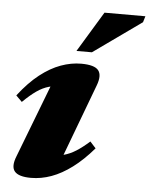

<svg xmlns="http://www.w3.org/2000/svg" viewBox="-51 -723 613 781"><g transform="rotate(5 255.5 -332.0)"><path d="M38.5 -68 167.5 -404 203 -366.5Q171 -367.5 145.5 -360.5Q120 -353.5 95.2 -336.2Q70.5 -319 40.5 -289.5L16 -314Q58 -368.5 100.5 -401.8Q143 -435 185 -450.2Q227 -465.5 268 -465.5Q322.5 -465.5 338.5 -445.2Q354.5 -425 338 -382L209 -38L172 -84.5Q204.5 -83.5 229.8 -90.2Q255 -97 279.5 -112.5Q304 -128 332.5 -153.5L356 -127.5Q313.5 -78 271.2 -46.5Q229 -15 187.5 0Q146 15 104.5 15Q54 15 37.5 -4.8Q21 -24.5 38.5 -68ZM244 -515.5 344 -680.5H511L503.5 -655.5L307 -515.5Z"/></g></svg>

Font: Newsreader 16pt 16pt ExtraBold
Style: Italic
Weight: 800
Italic angle: -17°
Version: Version 1.003